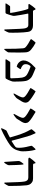

<svg xmlns="http://www.w3.org/2000/svg" viewBox="1344 -1912 645 3372"><g transform="rotate(90 1666.0 -225.5)"><path d="M101.1 -81.1H197.3Q206.5 -81.1 206.5 -90.8Q206.5 -100.1 195.1 -161.9Q183.6 -223.6 168.2 -289.1Q152.8 -354.5 139.6 -388.2Q137.7 -394.5 133.5 -398.2Q129.4 -401.9 124 -401.9H65.4Q59.1 -401.9 54.2 -405.5Q49.3 -409.2 49.3 -415Q49.3 -417.5 52.2 -421.9Q60.5 -436.5 88.6 -474.6Q116.7 -512.7 128.9 -523.4Q134.8 -527.8 138.7 -527.8Q147 -527.8 152.3 -514.6Q153.8 -511.2 157.7 -501Q161.6 -490.7 166 -486.8Q170.4 -482.9 177.2 -482.9H423.8Q501 -482.9 528.8 -430.7Q542 -405.3 548.1 -315.2Q554.2 -225.1 554.2 -132.8Q554.2 -85 553.2 -73.7Q552.2 -58.1 549.8 -52.7Q535.6 -16.6 516.6 15.1Q514.6 18.1 511.7 20.3Q508.8 22.5 506.3 22.5Q502.4 22.5 499.8 19.5Q497.1 16.6 496.6 10.7Q495.1 0.5 493.7 -67.4Q490.2 -171.4 486.3 -246.1Q482.4 -320.8 476.6 -344.7Q468.8 -373.5 455.6 -387.2Q442.4 -400.9 419.4 -400.9H231.4Q225.1 -400.9 221.7 -399.4Q218.3 -397.9 218.3 -395.5Q218.3 -395 218.5 -392.1Q218.8 -389.2 220.2 -384.3Q229 -343.3 240.7 -274.9Q252.4 -206.5 256.8 -169.4Q258.3 -159.2 258.3 -147.9Q258.3 -137.2 256.8 -130.4Q252.4 -108.4 240.7 -71.3Q229 -34.2 220.7 -15.1Q215.3 0 199.7 0H46.9Q43.5 0 41.3 -1.7Q39.1 -3.4 39.1 -5.9Q39.1 -9.8 42.5 -14.2Q62 -47.9 83.5 -74.2Q86.4 -78.6 89.4 -79.8Q92.3 -81.1 101.1 -81.1Z M837.4 15.1Q837.4 -221.2 828.1 -308.1Q826.7 -322.3 821.8 -333.5Q816.9 -344.7 804.7 -356.4Q781.7 -377 743.7 -400.6Q705.6 -424.3 676.3 -438.5Q671.4 -441.9 669.2 -444.1Q667 -446.3 667 -449.7Q667 -452.6 669.4 -456.3Q671.9 -460 672.9 -460.9Q681.6 -475.1 697.8 -494.6Q713.9 -514.2 722.2 -523.4Q722.7 -523.9 725.1 -525.9Q727.5 -527.8 729.5 -527.8Q731.4 -527.8 735.1 -526.1Q738.8 -524.4 740.7 -523.4Q794.9 -496.1 854.5 -446.3Q876.5 -427.2 886.2 -406.2Q896 -385.3 898.4 -360.8Q899.4 -344.7 900.9 -302.2Q902.3 -259.8 902.3 -229.5Q902.3 -113.8 899.9 -56.6Q899.9 -52.2 897.9 -47.1Q896 -42 894 -37.6Q885.7 -22.9 871.6 -4.6Q857.4 13.7 850.1 20Q847.2 22.5 844.2 22.5Q841.3 22.5 839.4 20.3Q837.4 18.1 837.4 15.1Z M1062.5 -75.2Q1066.4 -79.6 1069.6 -81.5Q1072.8 -83.5 1077.6 -83.5H1337.4Q1343.8 -83.5 1349.4 -87.6Q1355 -91.8 1355 -98.6Q1351.1 -246.6 1342.3 -292.5Q1337.4 -313 1331.1 -328.9Q1324.7 -344.7 1309.6 -361.3Q1281.7 -391.6 1158.2 -437.5Q1153.8 -439.5 1147.5 -439.5Q1140.1 -439.5 1135.3 -433.1Q1120.6 -414.1 1113.5 -395.8Q1106.4 -377.4 1106.4 -353.5Q1106.4 -321.3 1129.2 -301.3Q1151.9 -281.2 1188 -268.6Q1193.8 -267.6 1193.8 -261.7Q1193.8 -260.3 1191.9 -256.3Q1181.6 -236.3 1153.8 -200.2Q1150.4 -197.8 1147.5 -197.8Q1146.5 -197.8 1145.5 -198.2Q1144.5 -198.7 1143.6 -198.7Q1113.3 -205.6 1090.1 -223.4Q1066.9 -241.2 1054 -265.6Q1041 -290 1041 -315.9Q1041 -355.5 1059.8 -392.6Q1078.6 -429.7 1104.5 -458.7Q1130.4 -487.8 1166 -521Q1173.8 -527.8 1177.7 -527.8Q1179.2 -527.8 1182.9 -526.1Q1186.5 -524.4 1189.5 -523.4Q1252 -498 1287.1 -482.2Q1322.3 -466.3 1341.3 -451.7Q1364.3 -433.1 1380.4 -406.7Q1396.5 -380.4 1400.4 -358.9Q1407.7 -321.3 1410.2 -269.5Q1412.6 -217.8 1412.6 -154.8Q1412.6 -136.2 1410.9 -125.5Q1409.2 -114.7 1403.8 -101.1L1399.9 -90.8Q1391.6 -68.4 1383.5 -50Q1375.5 -31.7 1362.3 -10.7Q1356.9 -2.9 1352.5 -1.5Q1348.1 0 1332 0H1032.2Q1021 0 1021 -8.8Q1021 -12.7 1024.9 -19Q1039.6 -43.5 1062.5 -75.2Z M1673.3 -342.3Q1656.7 -359.9 1611.1 -388.9Q1565.4 -418 1532.2 -434.1Q1526.4 -437 1526.4 -440.9Q1526.4 -443.4 1528.3 -447.3Q1533.7 -457.5 1552.5 -486.8Q1571.3 -516.1 1580.1 -524.4Q1583.5 -527.8 1587.4 -527.8Q1588.4 -527.8 1591.3 -525.9Q1638.2 -500 1687 -466.8Q1735.8 -433.6 1757.8 -410.6Q1772.5 -395 1777.6 -379.6Q1782.7 -364.3 1782.7 -348.1Q1782.7 -324.7 1763.4 -289.3Q1744.1 -253.9 1709.5 -203.1Q1702.1 -191.9 1697.5 -188.2Q1692.9 -184.6 1691.9 -183.6Q1680.2 -172.9 1657.7 -157Q1635.3 -141.1 1627.4 -141.1Q1621.6 -141.1 1621.6 -147.9Q1621.6 -151.9 1625 -156.7Q1650.9 -201.2 1670.9 -242.2Q1690.9 -283.2 1690.9 -305.7Q1690.9 -313.5 1687 -323Q1683.1 -332.5 1673.3 -342.3Z M2031.7 -342.3Q2015.1 -359.9 1969.5 -388.9Q1923.8 -418 1890.6 -434.1Q1884.8 -437 1884.8 -440.9Q1884.8 -443.4 1886.7 -447.3Q1892.1 -457.5 1910.9 -486.8Q1929.7 -516.1 1938.5 -524.4Q1941.9 -527.8 1945.8 -527.8Q1946.8 -527.8 1949.7 -525.9Q1996.6 -500 2045.4 -466.8Q2094.2 -433.6 2116.2 -410.6Q2130.9 -395 2136 -379.6Q2141.1 -364.3 2141.1 -348.1Q2141.1 -324.7 2121.8 -289.3Q2102.5 -253.9 2067.9 -203.1Q2060.5 -191.9 2055.9 -188.2Q2051.3 -184.6 2050.3 -183.6Q2038.6 -172.9 2016.1 -157Q1993.7 -141.1 1985.8 -141.1Q1980 -141.1 1980 -147.9Q1980 -151.9 1983.4 -156.7Q2009.3 -201.2 2029.3 -242.2Q2049.3 -283.2 2049.3 -305.7Q2049.3 -313.5 2045.4 -323Q2041.5 -332.5 2031.7 -342.3Z M2384.3 -71.8Q2392.6 -76.2 2392.6 -83.5Q2392.1 -86.4 2390.6 -91.6Q2389.2 -96.7 2387.7 -99.6L2373.5 -147.9Q2354.5 -212.9 2340.8 -253.4Q2327.1 -293.9 2306.6 -340.6Q2286.1 -387.2 2256.3 -438.5Q2249 -451.7 2249 -456.1Q2249 -459 2252 -462.9Q2254.9 -466.8 2255.9 -468.3Q2266.6 -481.4 2283.4 -501.5Q2300.3 -521.5 2304.7 -524.4Q2305.7 -524.9 2308.3 -526.4Q2311 -527.8 2313.5 -527.8Q2319.3 -527.8 2321.3 -522.5Q2353 -456.1 2375 -385Q2397 -314 2424.8 -206.1Q2432.6 -175.3 2449.2 -113.8Q2450.7 -107.9 2455.1 -107.9Q2457.5 -107.9 2460.4 -109.1Q2463.4 -110.4 2464.8 -111.3Q2508.3 -138.7 2530.8 -153.3Q2553.2 -168 2559.6 -175.3Q2568.8 -185.1 2572 -198.5Q2575.2 -211.9 2575.2 -235.4Q2575.2 -315.9 2548.8 -412.1Q2539.6 -445.3 2539.6 -455.1Q2539.6 -460.9 2543.5 -467.3Q2553.2 -480 2570.8 -499.3Q2588.4 -518.6 2594.7 -524.4Q2595.7 -524.9 2597.9 -526.4Q2600.1 -527.8 2602.1 -527.8Q2605 -527.8 2607.9 -525.4Q2610.8 -522.9 2611.8 -518.1Q2625.5 -468.8 2631.3 -413.6Q2637.2 -358.4 2637.2 -306.2Q2637.2 -276.4 2632.6 -255.6Q2627.9 -234.9 2616.2 -198.7Q2606.4 -168.9 2585 -137.9Q2563.5 -106.9 2528.8 -80.6Q2482.9 -46.4 2403.6 -2Q2324.2 42.5 2252.4 73.7Q2242.2 77.6 2239.3 77.6Q2235.8 77.6 2233.6 75.2Q2231.4 72.8 2231.4 69.3Q2231.4 62.5 2245.1 34.4Q2258.8 6.3 2266.6 -6.8Q2269.5 -12.7 2273.7 -16.1Q2277.8 -19.5 2284.7 -22.5Q2304.7 -31.7 2339.1 -48.3Q2373.5 -64.9 2384.3 -71.8Z M3096.7 -400.9H2781.7Q2765.6 -400.9 2757.1 -405.5Q2748.5 -410.2 2748.5 -417.5Q2748.5 -422.9 2752 -427.7Q2763.2 -445.3 2789.3 -477.5Q2815.4 -509.8 2829.6 -522.5Q2835.9 -527.8 2838.9 -527.8Q2846.7 -527.8 2849.1 -517.1Q2849.6 -514.2 2850.3 -508.1Q2851.1 -502 2852.8 -496.8Q2854.5 -491.7 2857.9 -489.3Q2861.8 -485.8 2868.2 -484.9Q2874.5 -483.9 2883.3 -483.9H3111.8Q3133.3 -483.9 3150.6 -479.7Q3168 -475.6 3187 -460.9Q3209 -444.8 3219.7 -422.1Q3230.5 -399.4 3233.9 -367.7Q3245.6 -270 3245.6 -69.3Q3245.6 -62 3245.1 -58.1Q3244.6 -54.2 3242.2 -48.3Q3237.8 -37.1 3223.1 -12.2Q3208.5 12.7 3202.1 19Q3198.7 22.5 3194.8 22.5Q3190.9 22.5 3188.5 19.5Q3186 16.6 3186 12.2L3183.1 -70.3Q3180.2 -171.4 3177.2 -231.2Q3174.3 -291 3168 -330.1Q3157.7 -400.9 3096.7 -400.9ZM2810.5 -249.5Q2817.4 -263.2 2829.6 -281.2Q2841.8 -299.3 2855.5 -314.9Q2857.9 -317.4 2860.4 -317.4Q2867.7 -317.4 2869.1 -306.2Q2874 -276.9 2877.4 -185.8Q2880.9 -94.7 2880.9 -58.6Q2880.9 -49.8 2876.5 -40Q2858.9 -5.4 2841.3 16.6Q2838.9 20 2836.4 21.2Q2834 22.5 2830.6 22.5Q2827.6 22.5 2825.4 19.8Q2823.2 17.1 2822.8 12.2Q2807.1 -204.1 2807.1 -225.6Q2807.1 -242.7 2810.5 -249.5Z"/></g></svg>

Font: David Libre
Style: Regular
Weight: 400
Version: Version 1.000